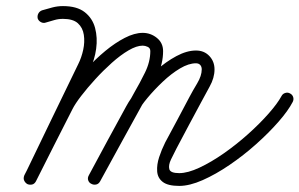

<svg xmlns="http://www.w3.org/2000/svg" viewBox="-20 -586 984 631"><path d="M131 -512Q123 -509 115 -513Q107 -517 104 -525Q102 -534 106 -541.5Q110 -549 118 -552Q135 -557 152 -561.5Q169 -566 187 -566Q233 -566 258.5 -546Q284 -526 292.5 -494Q301 -462 296 -425.5Q291 -389 275 -357Q231 -265 186.5 -173.5Q142 -82 98 9Q93 18 85 20Q77 22 70 18Q63 15 59.5 7.5Q56 0 60 -10Q90 -69 120.5 -128Q151 -187 181 -246Q192 -269 214.5 -299.5Q237 -330 265.5 -361Q294 -392 326 -418.5Q358 -445 390 -461.5Q422 -478 449 -478Q475 -478 495.5 -461.5Q516 -445 516 -418Q516 -377 497 -337Q478 -297 459 -263Q421 -194 383.5 -126Q346 -58 309 10Q304 19 295.5 20.5Q287 22 280 18Q273 15 270 7Q267 -1 272 -10Q333 -124 395 -237Q409 -263 434.5 -294Q460 -325 492.5 -354Q525 -383 559.5 -401.5Q594 -420 624 -420Q651 -420 668 -402Q685 -384 685 -358Q685 -330 669 -301.5Q653 -273 640 -248Q620 -211 600 -173.5Q580 -136 560 -98Q551 -81 542 -62Q533 -43 536.5 -30Q540 -17 569 -17Q597 -17 635.5 -35Q674 -53 715.5 -82Q757 -111 795.5 -145.5Q834 -180 863 -213Q892 -246 905 -270Q905 -270 905 -270Q905 -270 905 -270Q909 -278 917.5 -280.5Q926 -283 933 -279Q941 -275 943.5 -267Q946 -259 942 -251Q927 -222 895 -185.5Q863 -149 821.5 -112Q780 -75 734.5 -44Q689 -13 646 6Q603 25 569 25Q532 25 515 12Q498 -1 496.5 -23Q495 -45 503 -69.5Q511 -94 523 -118Q543 -155 563 -192.5Q583 -230 603 -268Q613 -287 628 -312Q643 -337 643 -358Q643 -367 638 -372.5Q633 -378 624 -378Q600 -378 571.5 -361Q543 -344 515 -317.5Q487 -291 464.5 -264Q442 -237 432 -217Q401 -161 370 -104Q339 -47 309 10Q304 19 295.5 20.5Q287 22 280 18Q273 14 270 6.5Q267 -1 272 -10Q309 -78 347 -146.5Q385 -215 422 -283Q439 -312 456.5 -347.5Q474 -383 474 -418Q474 -428 465.5 -432Q457 -436 449 -436Q429 -436 402.5 -420.5Q376 -405 347.5 -379.5Q319 -354 293 -325.5Q267 -297 247 -271Q227 -245 218 -227Q188 -168 158 -109Q128 -50 98 10Q93 19 85 20.5Q77 22 70 19Q63 15 59.5 7.5Q56 0 60 -9Q104 -101 148.5 -192.5Q193 -284 237 -375Q248 -397 253.5 -422.5Q259 -448 255.5 -471.5Q252 -495 236 -509.5Q220 -524 187 -524Q172 -524 158.5 -520Q145 -516 131 -512Q131 -512 131 -512Q131 -512 131 -512Z"/></svg>

Font: FRB American Cursive Medium
Style: Italic
Weight: 500
Italic angle: -25°
Version: Version 2.0;Modular Font Editor K font №1